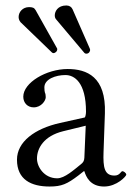

<svg xmlns="http://www.w3.org/2000/svg" viewBox="-20 -671 494 701"><path d="M86 -645C62.6 -645 48 -626.9 48 -609C48 -603 50 -596 55 -590L169 -480C171 -478 173 -477 176 -477C178.6 -477 189 -481.3 189 -491C189 -492 189 -494 188 -495L110 -634C105 -643 98 -645 86 -645ZM222 -651C190.5 -651 180 -628.8 180 -615C180 -610 181 -604 186 -599L288 -478C290 -476 292 -475 295 -475C306.2 -475 309 -485.4 309 -488C309 -489 309 -491 307.7 -494L245 -637C241 -646 233 -651 222 -651ZM293 -212 288 -95C287.5 -83.1 283 -77 275 -71C250 -51 216 -20 189 -20C141 -20 115 -62 115 -92C115 -129.5 139.8 -174.6 211 -192ZM288 -46C294 -26 309 10 360 10C407 10 441 -28 441 -33C441 -40 431 -46 427 -46C421 -46 418 -30 398 -30C361 -30 356.1 -60 358 -115L363 -257C367.7 -390.8 297 -419 227 -419C149 -419 65 -369 65 -318C65 -295 81 -279 103 -279C131 -279 147 -304 147 -316C147 -323 146 -329 144 -333C143 -336 142 -342 142 -352C142 -382 183 -397 219 -397C251 -397 294 -371 294 -263C294 -256 292 -243 289 -242L199 -222C106.4 -201.4 42 -153 42 -88C42 -15 94 10 161 10C205 10 225 1 267 -31L286 -46Z"/></svg>

Font: Libertinus Serif Display
Style: Regular
Weight: 400
Designer: Philipp H. Poll
Foundry: Khaled Hosny
Version: Version 6.1